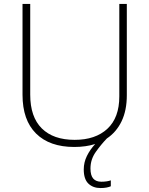

<svg xmlns="http://www.w3.org/2000/svg" viewBox="-20 -734 756 972"><path d="M438 119Q438 154 452 170Q466 186 493 186Q508 186 520.5 184Q533 182 541 179V209Q532 213 519 215.5Q506 218 489 218Q451 218 427.5 195.5Q404 173 404 124Q404 88 420 55.5Q436 23 462 -5Q415 10 356 10Q231 10 162.5 -58Q94 -126 94 -254V-714H133V-255Q133 -142 191.5 -84Q250 -26 358 -26Q463 -26 523.5 -82Q584 -138 584 -246V-714H622V-252Q622 -175 595.5 -120Q569 -65 521 -33Q492 -3 465 35Q438 73 438 119Z"/></svg>

Font: Noto Sans Thai ExtraLight
Style: Regular
Weight: 200
Designer: Monotype Design Team
Foundry: Monotype Imaging Inc.
Version: Version 2.001; ttfautohint (v1.8.4.7-5d5b)